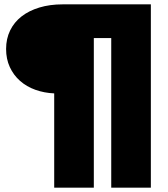

<svg xmlns="http://www.w3.org/2000/svg" viewBox="-20 -762 770 882"><path d="M229 100V-333Q183 -335 142.5 -349.5Q102 -364 72 -390.5Q42 -417 25 -454Q8 -491 8 -537Q8 -584 26.5 -622Q45 -660 79 -686.5Q113 -713 161 -727.5Q209 -742 268 -742H673V100H491V-587H411V100Z"/></svg>

Font: Montserrat-Alt1 Black
Style: Regular
Weight: 900
Designer: Differentunic
Foundry: Differentunic
Version: Version 7.222